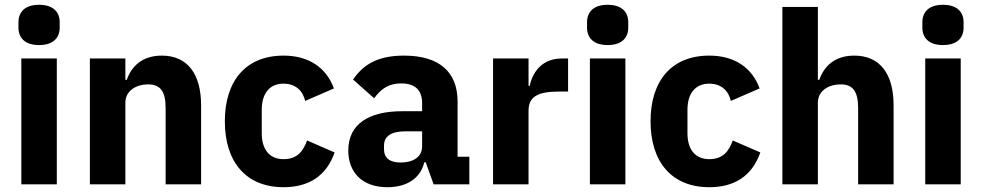

<svg xmlns="http://www.w3.org/2000/svg" viewBox="-20 -769 4097 801"><path d="M143 -581C203 -581 229 -612 229 -654V-676C229 -718 203 -749 143 -749C83 -749 57 -718 57 -676V-654C57 -612 83 -581 143 -581ZM69 -525V0H217V-525Z M355 0H503V-340C503 -392 550 -417 598 -417C652 -417 671 -384 671 -317V0H819V-329C819 -461 762 -537 655 -537C572 -537 528 -491 509 -436H503V-525H355Z M1163 12C1266 12 1341 -33 1376 -133L1261 -183C1246 -141 1222 -105 1163 -105C1103 -105 1072 -147 1072 -213V-311C1072 -377 1103 -420 1163 -420C1215 -420 1244 -388 1253 -348L1373 -400C1342 -486 1269 -537 1163 -537C1005 -537 918 -431 918 -263C918 -95 1005 12 1163 12Z M1789 0H1938V-115H1889V-345C1889 -469 1813 -537 1665 -537C1555 -537 1495 -499 1453 -437L1541 -359C1564 -391 1595 -421 1654 -421C1716 -421 1741 -389 1741 -338V-305H1658C1519 -305 1433 -252 1433 -141C1433 -50 1491 12 1596 12C1676 12 1734 -24 1750 -92H1756ZM1651 -91C1607 -91 1582 -109 1582 -147V-162C1582 -200 1612 -221 1669 -221H1741V-159C1741 -111 1700 -91 1651 -91Z M2037 0H2185V-307C2185 -368 2227 -387 2313 -387H2350V-525H2324C2242 -525 2202 -469 2190 -411H2185V-525H2037Z M2515 -581C2575 -581 2601 -612 2601 -654V-676C2601 -718 2575 -749 2515 -749C2455 -749 2429 -718 2429 -676V-654C2429 -612 2455 -581 2515 -581ZM2441 -525V0H2589V-525Z M2939 12C3042 12 3117 -33 3152 -133L3037 -183C3022 -141 2998 -105 2939 -105C2879 -105 2848 -147 2848 -213V-311C2848 -377 2879 -420 2939 -420C2991 -420 3020 -388 3029 -348L3149 -400C3118 -486 3045 -537 2939 -537C2781 -537 2694 -431 2694 -263C2694 -95 2781 12 2939 12Z M3244 -740V0H3392V-340C3392 -392 3439 -417 3487 -417C3541 -417 3560 -384 3560 -317V0H3708V-329C3708 -461 3651 -537 3544 -537C3461 -537 3417 -491 3398 -436H3392V-740Z M3914 -581C3974 -581 4000 -612 4000 -654V-676C4000 -718 3974 -749 3914 -749C3854 -749 3828 -718 3828 -676V-654C3828 -612 3854 -581 3914 -581ZM3840 -525V0H3988V-525Z"/></svg>

Font: Braiins Sans
Style: Bold
Weight: 700
Designer: Mike Abbink, Paul van der Laan, Pieter van Rosmalen, Jiri Chlebus, Lubos Buracinsky
Foundry: Bold Monday, Sudetype
Version: Version 1.000;hotconv 1.0.109;makeotfexe 2.5.65596